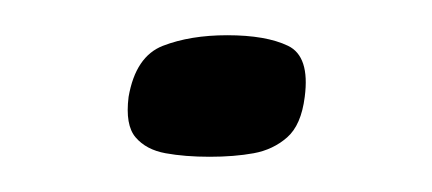

<svg xmlns="http://www.w3.org/2000/svg" viewBox="-20 -281 245 109"><path d="M53 -226Q57 -249 72.5 -255Q88 -261 109 -261Q131 -261 143.5 -255Q156 -249 153 -226Q151 -210 143 -203Q135 -196 124 -194Q113 -192 99 -192Q85 -192 74 -194Q63 -196 57 -203Q51 -210 53 -226Z"/></svg>

Font: Genos Thin Medium
Style: Italic
Weight: 500
Italic angle: -8°
Version: Version 1.010